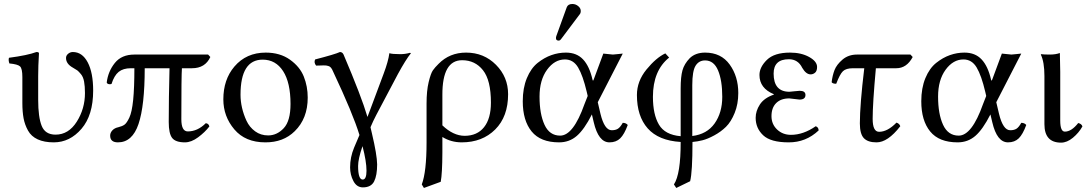

<svg xmlns="http://www.w3.org/2000/svg" viewBox="-20 -702 5439 960"><path d="M170.9 -321.3V-203.1Q170.9 -116.2 188.5 -72.5Q206.1 -28.8 257.8 -28.8Q322.8 -28.8 363.8 -93.5Q404.8 -158.2 404.8 -236.8Q404.8 -271 400.4 -294.4Q396 -317.9 384.5 -331.5Q373 -345.2 366.5 -350.1Q359.9 -355 344.2 -363.8Q310.1 -382.8 310.1 -412.1Q310.1 -424.3 320.6 -433.1Q331.1 -441.9 344.2 -441.9Q391.1 -441.9 418.5 -390.4Q445.8 -338.9 445.8 -249Q445.8 -126 387.5 -58.1Q329.1 9.8 249 9.8Q201.2 9.8 168.7 -5.1Q136.2 -20 120.1 -49.1Q104 -78.1 97.9 -110.6Q91.8 -143.1 91.8 -187V-316.9Q91.8 -358.9 80.3 -369.9Q68.8 -380.9 26.9 -384.8Q21 -401.9 24.9 -413.1Q117.7 -425.3 162.1 -441.9Q175.3 -441.9 174.8 -435.1Q170.9 -371.1 170.9 -321.3Z M1020.5 -429.2 1031.7 -417Q1005.9 -360.8 939.9 -360.8H889.6Q886.7 -324.7 886.7 -106Q886.7 -44.9 918.9 -44.9Q967.8 -44.9 1008.8 -85.9Q1022.9 -85 1026.9 -69.8Q1004.9 -41 970.7 -15.6Q936.5 9.8 904.8 9.8Q857.9 9.8 840.8 -12.2Q823.7 -34.2 823.7 -91.8Q823.7 -208 827.6 -360.8H703.6Q703.6 -173.8 672.6 -82Q641.6 9.8 569.8 9.8Q530.8 9.8 530.8 -23.9Q530.8 -38.1 541.7 -50Q552.7 -62 571.8 -65.9Q591.8 -70.8 602.8 -78.9Q613.8 -86.9 626.7 -114Q639.6 -141.1 645.8 -202.1Q651.9 -263.2 651.9 -360.8H633.8Q595.7 -360.8 573.2 -342.5Q550.8 -324.2 537.6 -282.2Q529.8 -279.3 522.2 -281.7Q514.6 -284.2 513.7 -290Q520.5 -345.2 554.2 -387.2Q587.9 -429.2 651.9 -429.2Z M1096.7 -205.1Q1096.7 -304.2 1151.9 -369.1Q1211.4 -439 1308.6 -439Q1380.4 -439 1429.9 -403.6Q1479.5 -368.2 1499 -319.1Q1518.6 -270 1518.6 -213.9Q1518.6 -109.4 1453.6 -45.9Q1396.5 10.3 1306.6 9.8Q1206.5 9.8 1151.6 -55.2Q1096.7 -120.1 1096.7 -205.1ZM1293.5 -403.8Q1182.6 -403.8 1182.6 -228Q1182.6 -195.8 1190.2 -162.8Q1197.8 -129.9 1212.6 -97.9Q1227.5 -65.9 1255.6 -45.4Q1283.7 -24.9 1320.8 -24.9Q1364.7 -24.9 1398.7 -61Q1432.6 -97.2 1432.6 -182.1Q1432.6 -289.1 1395.5 -346.4Q1358.4 -403.8 1293.5 -403.8Z M1792.5 28.8Q1770.5 92.8 1770.5 127.9Q1770.5 195.8 1793.5 195.8Q1812.5 195.8 1812.5 151.9Q1812.5 105 1792.5 28.8ZM1730.5 134.8Q1730.5 84 1750.5 36.1L1777.3 -26.9Q1745.1 -132.8 1645.5 -344.2Q1640.6 -356.4 1635 -363.3Q1629.4 -370.1 1621.6 -372.1Q1613.8 -374 1610.6 -374.5Q1607.4 -375 1597.7 -375Q1592.8 -375 1581.1 -374.5Q1569.3 -374 1560.5 -374Q1548.3 -389.2 1555.7 -404.8Q1655.8 -430.7 1679.7 -441.9Q1691.9 -441.9 1697.8 -429.2Q1786.6 -221.2 1817.4 -117.2Q1827.1 -142.1 1898.4 -334Q1921.4 -395 1926.8 -436Q1940.9 -431.2 1981.4 -431.2Q2006.3 -431.2 2029.8 -438L2034.7 -436Q2008.8 -403.8 1969.7 -332L1861.3 -127Q1845.2 -96.2 1832.5 -65.9Q1833.5 -61 1835.9 -51Q1838.4 -41 1839.4 -36.1Q1865.2 72.8 1865.7 120.1Q1865.7 175.3 1850.6 205.1Q1835.4 234.9 1794.4 234.9Q1763.7 234.9 1747.1 203.4Q1730.5 171.9 1730.5 134.8Z M2183.6 207 2099.6 237.8 2088.9 220.2Q2112.8 157.2 2112.8 9.8V-184.1Q2112.8 -248 2123.3 -291.5Q2133.8 -335 2144.3 -350.1Q2154.8 -365.2 2172.9 -382.8Q2228 -439 2310.5 -439Q2399.4 -439 2460 -377.9Q2520.5 -316.9 2520.5 -231Q2520.5 -119.1 2456.1 -54.7Q2391.6 9.8 2288.6 9.8Q2235.4 9.8 2191.9 -17.1V61Q2191.4 167 2183.6 207ZM2434.6 -189Q2434.6 -300.8 2395 -350.8Q2355.5 -400.9 2290.5 -400.9Q2191.4 -400.9 2191.9 -228V-75.2Q2246.1 -23.4 2302.7 -22.9Q2365.7 -22.9 2400.1 -65.9Q2434.6 -108.9 2434.6 -189Z M2841.8 -682.1Q2857.9 -682.1 2870.8 -671.6Q2883.8 -661.1 2883.8 -647Q2883.8 -635.7 2877.4 -628.9L2785.6 -506.8Q2779.8 -499 2773.4 -499Q2759.3 -499 2759.8 -512.2Q2759.8 -516.1 2761.7 -522L2813.5 -665Q2819.8 -682.1 2841.8 -682.1ZM2968.8 -190.9 2982.4 -132.8Q3002.4 -50.8 3038.6 -50.8Q3057.6 -50.8 3069.6 -58.3Q3081.5 -65.9 3093.8 -87.9Q3109.9 -87.9 3118.7 -77.1Q3101.6 -30.3 3081.1 -10.3Q3060.5 9.8 3027.3 9.8Q2972.2 9.8 2948.7 -90.8L2939.5 -129.9Q2901.4 -54.7 2864 -22.5Q2826.7 9.8 2775.4 9.8Q2682.6 9.8 2638.2 -44.7Q2593.8 -99.1 2593.8 -195.8Q2593.8 -261.7 2614.3 -311.3Q2634.8 -360.8 2668.2 -387.5Q2701.7 -414.1 2737.1 -426.5Q2772.5 -439 2809.6 -439Q2863.3 -439 2895.3 -405Q2927.2 -371.1 2942.4 -304.2Q2944.8 -294.4 2947.8 -302.7Q2948.2 -303.7 2949.2 -306.2L2996.6 -434.1Q3003.4 -434.1 3020.5 -431.6Q3037.6 -429.2 3044.4 -429.2Q3052.2 -429.2 3069.8 -431.6Q3087.4 -434.1 3093.8 -434.1ZM2918.5 -222.2 2913.6 -243.2Q2894.5 -324.2 2870.6 -364.5Q2846.7 -404.8 2804.7 -404.8Q2752.9 -404.8 2715.3 -353.3Q2677.7 -301.8 2677.7 -219.2Q2677.7 -132.3 2702.6 -78.1Q2727.5 -23.9 2780.8 -23.9Q2846.7 -23.9 2902.3 -181.2Z M3591.3 -217.8Q3591.3 -299.8 3570.3 -349.9Q3549.3 -399.9 3505.4 -399.9Q3474.6 -399.9 3458 -373.5Q3441.4 -347.2 3441.4 -275.9V-22Q3514.6 -30.8 3553 -84.7Q3591.3 -138.7 3591.3 -217.8ZM3442.4 7.8Q3442.4 157.7 3430.7 204.1L3361.3 237.8L3349.6 220.2Q3383.8 168.5 3383.3 7.8Q3272.5 1 3218.5 -60.1Q3164.6 -121.1 3164.6 -227.1Q3164.6 -295.9 3212.4 -354.5Q3260.3 -413.1 3306.6 -435.1L3325.7 -414.1Q3244.6 -349.1 3244.6 -217.8Q3244.6 -129.9 3274.7 -78.9Q3304.7 -27.8 3383.3 -21V-259.8Q3383.3 -317.9 3392.3 -350.3Q3401.4 -382.8 3428.7 -411.1Q3457.5 -439 3505.4 -439Q3585.4 -439 3628.4 -379.4Q3671.4 -319.8 3671.4 -236.8Q3671.4 -181.6 3653.3 -137.2Q3635.3 -92.8 3609.9 -67.9Q3584.5 -43 3551 -24.9Q3517.6 -6.8 3491.9 -0.5Q3466.3 5.9 3442.4 7.8Z M3837.4 -121.1Q3837.4 -81.1 3865.5 -54.4Q3893.6 -27.8 3934.6 -27.8Q3996.6 -27.8 4058.6 -70.8Q4072.8 -65.9 4073.2 -49.8Q4009.3 10.3 3923.3 9.8Q3833.5 9.8 3795.9 -25.6Q3758.3 -61 3758.3 -112.8Q3758.3 -147 3779.3 -179.4Q3800.3 -211.9 3849.1 -229V-231Q3777.3 -260.7 3777.3 -327.1Q3777.3 -366.2 3814.5 -402.6Q3851.6 -439 3930.2 -439Q3986.3 -439 4025.9 -417Q4065.4 -395 4065.4 -367.2Q4065.4 -347.2 4055.4 -338.6Q4045.4 -330.1 4033.2 -330.1Q4010.3 -330.1 3991.2 -362.8Q3970.2 -405.8 3924.3 -405.8Q3848.1 -405.8 3848.1 -334Q3848.1 -243.2 3927.2 -243.2L3951.2 -245.6Q3975.1 -248 3978.5 -248Q4007.3 -248 4007.3 -227.1Q4007.3 -204.1 3977.5 -204.1Q3973.6 -204.1 3952.4 -207Q3931.2 -210 3926.3 -210Q3884.3 -210 3860.8 -186.5Q3837.4 -163.1 3837.4 -121.1Z M4265.1 -429.2H4532.2L4543.5 -417Q4513.7 -360.8 4461.4 -360.8H4359.4Q4343.3 -185.1 4343.3 -107.9Q4343.3 -43 4375.5 -43Q4417.5 -43 4462.4 -88.9Q4477.5 -84 4481.4 -70.8Q4418.5 10.3 4362.3 9.8Q4319.3 9.8 4299.3 -11.2Q4279.3 -32.2 4279.3 -85Q4279.3 -177.7 4301.3 -360.8H4245.1Q4210 -360.8 4194.6 -345.9Q4179.2 -331.1 4161.1 -283.2Q4143.1 -283.2 4138.2 -291Q4142.1 -324.2 4152.6 -351.6Q4163.1 -378.9 4192.6 -404.1Q4222.2 -429.2 4265.1 -429.2Z M4961.4 -190.9 4975.1 -132.8Q4995.1 -50.8 5031.2 -50.8Q5050.3 -50.8 5062.3 -58.3Q5074.2 -65.9 5086.4 -87.9Q5102.5 -87.9 5111.3 -77.1Q5094.2 -30.3 5073.7 -10.3Q5053.2 9.8 5020 9.8Q4964.8 9.8 4941.4 -90.8L4932.1 -129.9Q4894 -54.7 4856.7 -22.5Q4819.3 9.8 4768.1 9.8Q4675.3 9.8 4630.9 -44.7Q4586.4 -99.1 4586.4 -195.8Q4586.4 -261.7 4606.9 -311.3Q4627.4 -360.8 4660.9 -387.5Q4694.3 -414.1 4729.7 -426.5Q4765.1 -439 4802.2 -439Q4856 -439 4887.9 -405Q4919.9 -371.1 4935.1 -304.2Q4937.5 -294.4 4940.4 -302.7Q4940.9 -303.7 4941.9 -306.2L4989.3 -434.1Q4996.1 -434.1 5013.2 -431.6Q5030.3 -429.2 5037.1 -429.2Q5044.9 -429.2 5062.5 -431.6Q5080.1 -434.1 5086.4 -434.1ZM4911.1 -222.2 4906.2 -243.2Q4887.2 -324.2 4863.3 -364.5Q4839.4 -404.8 4797.4 -404.8Q4745.6 -404.8 4708 -353.3Q4670.4 -301.8 4670.4 -219.2Q4670.4 -132.3 4695.3 -78.1Q4720.2 -23.9 4773.4 -23.9Q4839.4 -23.9 4895 -181.2Z M5202.1 -321.8Q5202.1 -391.6 5184.1 -429.2L5186 -431.2Q5198.2 -429.2 5229 -429.2Q5258.8 -429.2 5279.3 -437Q5281.2 -375 5281.2 -342.8V-99.1Q5281.2 -43.9 5304.2 -43.9Q5337.4 -43.9 5371.1 -86.9Q5388.2 -83 5392.1 -69.8Q5374 -37.6 5344.5 -13.2Q5314.9 11.2 5285.2 11.2Q5202.1 11.2 5202.1 -81.1Z"/></svg>

Font: Linux Libertine O
Style: Regular
Weight: 400
Designer: Philipp H. Poll
Foundry: Philipp H. Poll
Version: Version 5.3.0